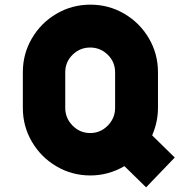

<svg xmlns="http://www.w3.org/2000/svg" viewBox="-20 -735 780 824"><path d="M658 -425V-272Q658 -212 633 -154L730 -59L607 69L514 -22Q445 18 368 18Q289 18 222.5 -21Q156 -60 117 -126.5Q78 -193 78 -272V-425Q78 -504 117 -570.5Q156 -637 222.5 -676Q289 -715 368 -715Q447 -715 513.5 -676Q580 -637 619 -570.5Q658 -504 658 -425ZM260 -272Q260 -228 291.5 -196Q323 -164 367 -164Q411 -164 442.5 -196Q474 -228 474 -272V-425Q474 -469 442.5 -500Q411 -531 367 -531Q323 -531 291.5 -500Q260 -469 260 -425Z"/></svg>

Font: Major Mono Display
Style: Regular
Weight: 400
Designer: Emre Parlak
Foundry: Emre Parlak
Version: Version 2.000; ttfautohint (v1.8) -l 8 -r 50 -G 200 -x 14 -D